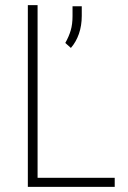

<svg xmlns="http://www.w3.org/2000/svg" viewBox="-20 -731 500 751"><path d="M428.7 -35.6V0H112.3V-35.6ZM127 -710.9V0H88.9V-710.9ZM299.8 -706.5V-668.9Q299.8 -630.4 288.6 -598.4Q277.3 -566.4 257.3 -543.5L235.4 -563Q249.5 -587.9 256.6 -612.1Q263.7 -636.2 263.7 -668V-706.5Z"/></svg>

Font: Roboto Condensed ExtraLight
Style: Regular
Weight: 250
Designer: Christian Robertson
Foundry: Google
Version: Version 3.008; 2023